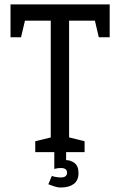

<svg xmlns="http://www.w3.org/2000/svg" viewBox="-20 -687 543 867"><path d="M292 0H209.2V-593.7H27.5V-667H475.3V-593.7H292ZM282 0 275.3 -70.8 362 -49.2V0ZM27.5 -518.7V-667H110L75 -518.7ZM475.3 -518.7H426.2L391.2 -667H475.3ZM139.2 0V-49.2L224.2 -70L219.2 0ZM254.8 71.7Q247.8 71.7 239.8 72.7Q231.7 73.7 225.2 75.7V0H278.5V36Q298.7 36 316.6 49.2Q334.5 62.5 334.5 95Q334.5 127.5 313.2 143.6Q291.8 159.7 254.8 159.7Q239.3 159.7 224 154.3Q208.7 149 198.2 145L214.2 107.3Q220.7 110.3 233 112.3Q245.3 114.3 254.8 114.3Q282.8 114.3 282.8 92.5Q282.8 71.7 254.8 71.7Z"/></svg>

Font: Epunda Slab Light
Style: Regular
Weight: 300
Designer: Simon Atzbach
Foundry: typofactur
Version: Version 1.102